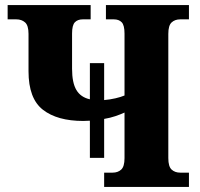

<svg xmlns="http://www.w3.org/2000/svg" viewBox="-20 -734 785 754"><path d="M333 -114V-260Q320 -259 307 -259Q205 -259 148.5 -303Q92 -347 92 -454V-601Q92 -634 78.5 -646Q65 -658 44 -658H10V-714H336V-658H305Q285 -658 274 -646.5Q263 -635 263 -602V-464Q263 -409 280 -380.5Q297 -352 333 -344V-486H389V-341Q412 -343 433.5 -348Q455 -353 469 -359V-602Q469 -635 458 -646.5Q447 -658 427 -658H396V-714H722V-658H688Q667 -658 654 -646Q641 -634 641 -601V-113Q641 -80 654 -68Q667 -56 688 -56H722V0H389V-56H422Q443 -56 456 -68Q469 -80 469 -113V-292Q454 -285 433.5 -278Q413 -271 389 -267V-114Z"/></svg>

Font: Noto Serif SemiCondensed ExtraBold
Style: Regular
Weight: 800
Width: 4
Designer: Monotype Design Team
Foundry: Monotype Imaging Inc.
Version: Version 2.015